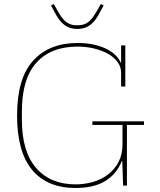

<svg xmlns="http://www.w3.org/2000/svg" viewBox="-20 -924 797 956"><path d="M356 12Q215 12 140 -78Q65 -168 65 -349Q65 -534 145 -622Q225 -710 366 -710Q412 -710 449 -701.5Q486 -693 513 -679Q540 -665 557 -647.5Q574 -630 580 -613H583V-698H604V-493H583V-562Q583 -591 565.5 -615Q548 -639 518 -656Q488 -673 448.5 -682.5Q409 -692 366 -692Q233 -692 161 -611.5Q89 -531 89 -370V-328Q89 -169 160 -87.5Q231 -6 356 -6Q402 -6 444.5 -18.5Q487 -31 519.5 -56.5Q552 -82 571 -119Q590 -156 590 -206V-302H440V-320H697V-302H612V0H593L589 -121H586Q561 -58 504.5 -23Q448 12 356 12ZM365 -780Q340 -780 321.5 -788Q303 -796 288 -811Q273 -826 260.5 -848Q248 -870 234 -897L248 -904L263 -877Q276 -853 287.5 -837.5Q299 -822 311 -813.5Q323 -805 335.5 -801.5Q348 -798 365 -798Q381 -798 394 -801.5Q407 -805 419 -813.5Q431 -822 442 -837.5Q453 -853 467 -877L482 -904L496 -897Q482 -870 469.5 -848Q457 -826 442 -811Q427 -796 408.5 -788Q390 -780 365 -780Z"/></svg>

Font: IBM Plex Serif Thin
Style: Regular
Weight: 100
Designer: Mike Abbink, Paul van der Laan, Pieter van Rosmalen
Foundry: Bold Monday
Version: Version 3.001